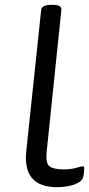

<svg xmlns="http://www.w3.org/2000/svg" viewBox="-20 -772 370 798"><path d="M218 6Q74 6 89 -142L151 -730Q153 -752 194 -752H198Q219 -752 227.5 -746.5Q236 -741 235 -730L174 -142Q169 -95 185 -81.5Q201 -68 244 -68Q275 -68 297.5 -74.5Q320 -81 324 -81Q330 -81 330 -73Q330 -72 329.5 -60.5Q329 -49 326 -37Q322 -21 303.5 -11.5Q285 -2 261.5 2Q238 6 218 6Z"/></svg>

Font: Asap Expanded Expanded Regular
Style: Italic
Weight: 400
Width: 7
Italic angle: -6°
Designer: Pablo Cosgaya
Foundry: Omnibus-Type
Version: Version 3.001; ttfautohint (v1.8.4.7-5d5b)